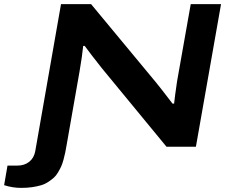

<svg xmlns="http://www.w3.org/2000/svg" viewBox="-122 -707 1107 925"><path d="M-20 198.2Q-61.5 198.2 -102.1 185.1L-85.9 90.8H-39.1Q-3.9 90.8 19 72.3Q42 53.7 47.9 21L171.9 -687H316.9L627 -313Q647.9 -288.1 709 -208H716.8Q719.7 -237.8 731 -314.9L796.9 -687H942.9L821.8 0H680.2L369.1 -377.9Q317.9 -442.4 286.1 -485.8H278.8Q273.9 -436 261.2 -362.8L199.2 -9.8Q195.3 12.7 192.4 27.3Q189.5 42 184.1 61.8Q178.7 81.5 172.9 94.5Q167 107.4 157.7 123.3Q148.4 139.2 137.5 148.9Q126.5 158.7 110.8 169.2Q95.2 179.7 76.7 185.3Q58.1 190.9 33.4 194.6Q8.8 198.2 -20 198.2Z"/></svg>

Font: Archivo Expanded SemiBold
Style: Italic
Weight: 600
Width: 7
Italic angle: -10°
Designer: Hector Gatti
Foundry: Omnibus-Type
Version: Version 2.001